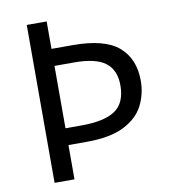

<svg xmlns="http://www.w3.org/2000/svg" viewBox="-81 -784 766 855"><g transform="rotate(-10 302.5 -357.0)"><path d="M554 -382Q554 -322 528 -270.5Q502 -219 439.5 -187Q377 -155 268 -155H187V0H97V-714H187V-590H283Q428 -590 491 -535Q554 -480 554 -382ZM259 -231Q364 -231 412.5 -264.5Q461 -298 461 -377Q461 -446 417.5 -479.5Q374 -513 276 -513H187V-231Z"/></g></svg>

Font: Noto Sans Nag Mundari
Style: Regular
Weight: 400
Designer: Muthu Nedumaran
Version: Version 1.000; ttfautohint (v1.8.4.7-5d5b)